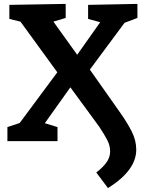

<svg xmlns="http://www.w3.org/2000/svg" viewBox="-20 -724 742 985"><path d="M685 -632 619 -607 441 -367 598 -144Q632 -96 655.5 -50Q679 -4 679 44Q679 150 534 241L474 161Q510 133 527.5 107.5Q545 82 545 53Q545 23 530.5 -5Q516 -33 489 -74L341 -276L210 -92L275 -72V0H18V-72L81 -93L274 -353L85 -613L28 -627V-699L317 -704V-632L254 -613L376 -443L494 -610L432 -627V-699L685 -704Z"/></svg>

Font: Bitter Pro
Style: Bold
Weight: 700
Designer: Sol Matas, and Bitter project Authors
Foundry: Sol Matas
Version: Version 1.010